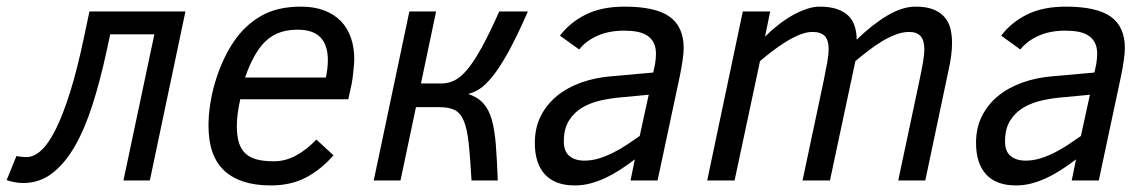

<svg xmlns="http://www.w3.org/2000/svg" viewBox="-68 -547 3481 582"><path d="M266.1 -442.9 254.9 -391.1Q235.8 -302.7 212.4 -229.5Q189 -156.2 158.7 -103.5Q128.4 -50.8 89.8 -21.5Q51.3 7.8 2 7.8Q-3.9 7.8 -11.2 7.1Q-18.6 6.3 -25.4 4.9Q-32.2 3.4 -38.3 2Q-44.4 0.5 -47.9 -1L-18.1 -74.2Q-9.8 -72.3 -1.5 -71.5Q6.8 -70.8 12.2 -70.8Q34.7 -70.8 56.9 -91.1Q79.1 -111.3 101.1 -155.3Q123 -199.2 144.8 -268.6Q166.5 -337.9 187 -436L203.1 -512.2H494.1L386.2 0H306.2L399.9 -442.9Z M660.2 -246.1Q655.3 -223.1 652.6 -203.1Q649.9 -183.1 649.9 -165Q649.9 -134.3 656.5 -113.8Q663.1 -93.3 677 -80.8Q690.9 -68.4 712.2 -63.2Q733.4 -58.1 763.2 -58.1Q796.4 -58.1 828.6 -75.2Q860.8 -92.3 891.1 -124L942.9 -76.2Q904.8 -32.7 859.1 -8.8Q813.5 15.1 752.9 15.1Q660.6 15.1 612.3 -29.3Q564 -73.7 564 -166Q564 -195.8 568.8 -229Q573.7 -262.2 583.5 -295.7Q593.3 -329.1 607.4 -360.8Q621.6 -392.6 640.1 -419.9Q672.9 -469.2 722.2 -498Q771.5 -526.9 844.2 -526.9Q884.3 -526.9 914.6 -515.4Q944.8 -503.9 965.1 -483.2Q985.4 -462.4 995.6 -432.9Q1005.9 -403.3 1005.9 -367.2Q1005.9 -362.3 1005.1 -353Q1004.4 -343.8 1003.4 -333Q1002.4 -322.3 1001 -311.5Q999.5 -300.8 998 -293L987.8 -246.1ZM919.9 -312Q925.8 -340.3 925.8 -365.2Q925.8 -409.7 903.8 -433.3Q881.8 -457 833 -457Q798.3 -457 771.7 -445.3Q745.1 -433.6 724.1 -408.2Q696.3 -373.5 674.8 -312Z M1253.9 -512.2 1208 -293.9H1270Q1290.5 -293.9 1309.3 -303Q1328.1 -312 1348.4 -336.2Q1368.7 -360.4 1392.1 -402.8Q1415.5 -445.3 1445.3 -512.2H1532.2Q1499 -436.5 1472.9 -389.4Q1446.8 -342.3 1425 -315.4Q1403.3 -288.6 1385.5 -277.3Q1367.7 -266.1 1351.1 -262.2Q1380.4 -252.4 1397.2 -233.6Q1414.1 -214.8 1422.9 -183.6Q1431.6 -152.3 1435.1 -107.2Q1438.5 -62 1440.9 0H1361.3Q1357.4 -68.8 1352.8 -112.3Q1348.1 -155.8 1338.1 -180.2Q1328.1 -204.6 1310.5 -213.4Q1293 -222.2 1263.2 -222.2H1192.9L1146 0H1064.9L1172.9 -512.2Z M1843.3 0 1856.4 -64Q1834 -46.9 1811.8 -32.5Q1789.6 -18.1 1767.1 -7.6Q1744.6 2.9 1721.7 9Q1698.7 15.1 1674.3 15.1Q1614.7 15.1 1584 -18.1Q1553.2 -51.3 1553.2 -113.8Q1553.2 -159.2 1571 -194.8Q1588.9 -230.5 1620.1 -256.1Q1651.4 -281.7 1694.1 -296.9Q1736.8 -312 1786.1 -315.9L1912.1 -327.1L1917.5 -352.1Q1920.4 -369.6 1920.4 -383.8Q1920.4 -403.8 1913.6 -417.2Q1906.7 -430.7 1894 -439Q1881.3 -447.3 1863.8 -450.7Q1846.2 -454.1 1824.2 -454.1Q1777.3 -454.1 1742.7 -438.5Q1708 -422.9 1687.5 -397L1629.4 -439Q1660.2 -479.5 1708.3 -503.2Q1756.3 -526.9 1825.2 -526.9Q1919.4 -526.9 1961.9 -496.3Q2004.4 -465.8 2004.4 -400.9Q2004.4 -387.2 2001 -363.5Q1997.6 -339.8 1992.2 -314L1925.3 0ZM1898.4 -259.8 1815.4 -252Q1784.7 -249.5 1753.7 -242.7Q1722.7 -235.8 1697.5 -221.2Q1672.4 -206.5 1656.7 -181.6Q1641.1 -156.7 1641.1 -118.2Q1641.1 -87.9 1658.2 -74Q1675.3 -60.1 1703.1 -60.1Q1726.1 -60.1 1748 -66.9Q1770 -73.7 1791.3 -84.5Q1812.5 -95.2 1832.5 -108.4Q1852.5 -121.6 1871.1 -134.8Z M2654.8 0 2718.8 -301.8Q2725.6 -334 2729.7 -357.4Q2733.9 -380.9 2733.9 -397.9Q2733.9 -423.8 2722.9 -437Q2711.9 -450.2 2688 -450.2Q2668 -450.2 2647 -442.1Q2626 -434.1 2605 -421.4Q2584 -408.7 2563.5 -392.8Q2543 -377 2524.9 -361.8L2447.8 0H2364.7L2428.7 -301.8Q2435.5 -334.5 2439.7 -358.4Q2443.8 -382.3 2443.8 -398.9Q2443.8 -425.3 2432.1 -437.7Q2420.4 -450.2 2395 -450.2Q2376.5 -450.2 2355.7 -441.7Q2335 -433.1 2314 -420.2Q2293 -407.2 2272.7 -391.6Q2252.4 -376 2235.8 -361.8L2158.7 0H2075.7L2183.6 -512.2H2266.6L2251 -436Q2270.5 -455.6 2292.2 -472.4Q2314 -489.3 2335.4 -501.2Q2356.9 -513.2 2377.7 -520Q2398.4 -526.9 2416 -526.9Q2447.3 -526.9 2469 -519.5Q2490.7 -512.2 2503.9 -499Q2517.1 -485.8 2522.9 -467.3Q2528.8 -448.7 2528.8 -426.8Q2577.1 -473.6 2622.3 -500.2Q2667.5 -526.9 2707 -526.9Q2739.7 -526.9 2761.2 -518.3Q2782.7 -509.8 2795.4 -494.9Q2808.1 -480 2813 -460Q2817.9 -439.9 2817.9 -417Q2817.9 -379.9 2806.6 -331.1L2736.8 0Z M3180.7 0 3193.8 -64Q3171.4 -46.9 3149.2 -32.5Q3127 -18.1 3104.5 -7.6Q3082 2.9 3059.1 9Q3036.1 15.1 3011.7 15.1Q2952.1 15.1 2921.4 -18.1Q2890.6 -51.3 2890.6 -113.8Q2890.6 -159.2 2908.4 -194.8Q2926.3 -230.5 2957.5 -256.1Q2988.8 -281.7 3031.5 -296.9Q3074.2 -312 3123.5 -315.9L3249.5 -327.1L3254.9 -352.1Q3257.8 -369.6 3257.8 -383.8Q3257.8 -403.8 3251 -417.2Q3244.1 -430.7 3231.4 -439Q3218.8 -447.3 3201.2 -450.7Q3183.6 -454.1 3161.6 -454.1Q3114.7 -454.1 3080.1 -438.5Q3045.4 -422.9 3024.9 -397L2966.8 -439Q2997.6 -479.5 3045.7 -503.2Q3093.8 -526.9 3162.6 -526.9Q3256.8 -526.9 3299.3 -496.3Q3341.8 -465.8 3341.8 -400.9Q3341.8 -387.2 3338.4 -363.5Q3335 -339.8 3329.6 -314L3262.7 0ZM3235.8 -259.8 3152.8 -252Q3122.1 -249.5 3091.1 -242.7Q3060.1 -235.8 3034.9 -221.2Q3009.8 -206.5 2994.1 -181.6Q2978.5 -156.7 2978.5 -118.2Q2978.5 -87.9 2995.6 -74Q3012.7 -60.1 3040.5 -60.1Q3063.5 -60.1 3085.4 -66.9Q3107.4 -73.7 3128.7 -84.5Q3149.9 -95.2 3169.9 -108.4Q3189.9 -121.6 3208.5 -134.8Z"/></svg>

Font: Clear Sans
Style: Italic
Weight: 400
Italic angle: -12°
Foundry: Intel Corporation
Version: Version 1.00